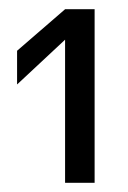

<svg xmlns="http://www.w3.org/2000/svg" viewBox="-20 -870 278 416"><path d="M121 -474V-784L17 -687V-760L121 -850H185V-474Z"/></svg>

Font: Hedvig Letters Sans
Style: Regular
Weight: 400
Designer: Alexander Örn & Tor Weibull
Foundry: Kanon Foundry
Version: Version 1.000; ttfautohint (v1.8.4.7-5d5b)